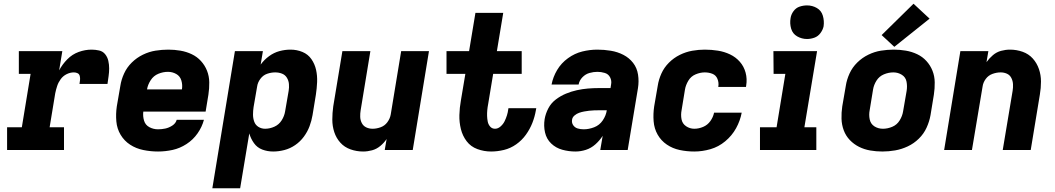

<svg xmlns="http://www.w3.org/2000/svg" viewBox="-20 -804 5656 1029"><path d="M18 0H323V-122H246L276 -304Q280 -324 286.5 -343.5Q293 -363 305.5 -380Q318 -397 337 -406.5Q356 -416 376 -416Q387 -416 396 -411.5Q405 -407 407.5 -396.5Q410 -386 409 -375.5Q408 -365 406 -354H556Q559 -375 562 -396Q565 -417 565 -437.5Q565 -458 560.5 -478Q556 -498 543.5 -513.5Q531 -529 511 -533.5Q491 -538 471 -538Q436 -538 401.5 -525.5Q367 -513 340.5 -486Q314 -459 297 -427L314 -530H81V-408H144L97 -122H18Z M827 8Q866 8 905 -0.5Q944 -9 979.5 -32Q1015 -55 1039 -89.5Q1063 -124 1073 -162H927Q922 -143 903.5 -131Q885 -119 865.5 -115Q846 -111 827 -111Q802 -111 780.5 -122.5Q759 -134 752 -157.5Q745 -181 748 -206H1082L1097 -297Q1102 -330 1101.5 -363Q1101 -396 1089.5 -425Q1078 -454 1057 -477Q1036 -500 1007.5 -513.5Q979 -527 947 -532.5Q915 -538 882 -538Q848 -538 813.5 -532.5Q779 -527 746 -511Q713 -495 686.5 -469Q660 -443 645 -410Q630 -377 625 -344L606 -234Q600 -193 603.5 -153.5Q607 -114 626.5 -81.5Q646 -49 677.5 -28.5Q709 -8 748 0Q787 8 827 8ZM768 -325Q772 -350 787.5 -374Q803 -398 828.5 -408.5Q854 -419 880 -419Q904 -419 924.5 -407.5Q945 -396 952 -372.5Q959 -349 955 -325Z M1118 205H1267L1316 -89Q1324 -61 1341 -37Q1358 -13 1385.5 -2.5Q1413 8 1444 8Q1474 8 1504.5 0Q1535 -8 1562 -26.5Q1589 -45 1608.5 -71.5Q1628 -98 1639 -127.5Q1650 -157 1655 -187L1673 -297Q1678 -330 1679.5 -364Q1681 -398 1674 -429.5Q1667 -461 1649 -487Q1631 -513 1601 -525.5Q1571 -538 1537 -538Q1507 -538 1477.5 -530Q1448 -522 1422 -503Q1396 -484 1377 -458L1389 -530H1239ZM1401 -114Q1381 -114 1365 -124Q1349 -134 1342.5 -152Q1336 -170 1336 -190Q1336 -210 1339 -230L1358 -340Q1361 -362 1375.5 -381.5Q1390 -401 1411.5 -408.5Q1433 -416 1455 -416Q1474 -416 1491 -409.5Q1508 -403 1517.5 -387.5Q1527 -372 1528.5 -353.5Q1530 -335 1527 -317L1508 -207Q1504 -182 1489.5 -159Q1475 -136 1450.5 -125Q1426 -114 1401 -114Z M1926 8Q1950 8 1974 1.5Q1998 -5 2018 -21.5Q2038 -38 2052 -59L2042 0H2192L2279 -530H2130L2074 -190Q2070 -168 2056 -149Q2042 -130 2020 -122Q1998 -114 1977 -114Q1958 -114 1942.5 -121.5Q1927 -129 1919 -144.5Q1911 -160 1910.5 -178Q1910 -196 1913 -214L1965 -530H1815L1766 -234Q1761 -198 1761 -163Q1761 -128 1771.5 -96Q1782 -64 1804 -39.5Q1826 -15 1858.5 -3.5Q1891 8 1926 8Z M2612 8Q2646 8 2681 -0.5Q2716 -9 2746.5 -30.5Q2777 -52 2798.5 -82Q2820 -112 2833 -145Q2846 -178 2852 -213Q2853 -218 2854 -224H2705L2704 -219Q2702 -202 2697 -186Q2692 -170 2684.5 -154.5Q2677 -139 2663 -126.5Q2649 -114 2633 -114Q2617 -114 2607 -125.5Q2597 -137 2594 -152Q2591 -167 2590.5 -182.5Q2590 -198 2591.5 -214Q2593 -230 2596 -245L2623 -408H2776V-530H2643L2677 -735H2528L2494 -530H2373V-408H2474L2450 -265Q2443 -226 2442 -187.5Q2441 -149 2450 -112.5Q2459 -76 2481 -47Q2503 -18 2538.5 -5Q2574 8 2612 8Z M3064 8Q3092 8 3120 -1Q3148 -10 3171 -30.5Q3194 -51 3210 -76L3197 0H3344L3399 -331Q3405 -368 3399.5 -404Q3394 -440 3373 -467Q3352 -494 3321 -510Q3290 -526 3254 -532Q3218 -538 3182 -538Q3141 -538 3100.5 -528Q3060 -518 3024 -492Q2988 -466 2966 -429Q2944 -392 2936 -351H3081Q3085 -373 3101.5 -390Q3118 -407 3139.5 -413Q3161 -419 3182 -419Q3202 -419 3221.5 -413Q3241 -407 3250 -389Q3259 -371 3255 -351L3252 -332H3190Q3160 -332 3130.5 -329.5Q3101 -327 3071.5 -320.5Q3042 -314 3013 -302Q2984 -290 2958.5 -270.5Q2933 -251 2918.5 -223Q2904 -195 2899 -166Q2893 -129 2901 -94Q2909 -59 2934 -35Q2959 -11 2993.5 -1.5Q3028 8 3064 8ZM3108 -111Q3091 -111 3076 -115.5Q3061 -120 3052 -133Q3043 -146 3046 -163Q3048 -176 3059.5 -185.5Q3071 -195 3084 -199.5Q3097 -204 3110.5 -206.5Q3124 -209 3137 -210.5Q3150 -212 3163.5 -212.5Q3177 -213 3190 -213H3232Q3228 -185 3210.5 -159Q3193 -133 3164.5 -122Q3136 -111 3108 -111Z M3701 8Q3744 8 3787.5 -4.5Q3831 -17 3867 -47Q3903 -77 3925 -117Q3947 -157 3955 -200H3807Q3802 -176 3787 -155Q3772 -134 3748.5 -124Q3725 -114 3701 -114Q3677 -114 3657 -127.5Q3637 -141 3632.5 -165Q3628 -189 3633 -214L3651 -324Q3655 -348 3669 -371.5Q3683 -395 3708 -405.5Q3733 -416 3757 -416Q3779 -416 3798 -408.5Q3817 -401 3825 -381.5Q3833 -362 3830 -341L3829 -338H3978Q3979 -342 3979 -345Q3985 -381 3976 -414.5Q3967 -448 3945 -473Q3923 -498 3892.5 -512.5Q3862 -527 3827.5 -532.5Q3793 -538 3757 -538Q3724 -538 3690 -532Q3656 -526 3623.5 -510Q3591 -494 3565 -468Q3539 -442 3524.5 -409.5Q3510 -377 3505 -344L3486 -234Q3480 -194 3483 -154.5Q3486 -115 3504.5 -82.5Q3523 -50 3554 -29Q3585 -8 3623 0Q3661 8 3701 8Z M4053 0H4355V-122H4291L4359 -530H4125L4126 -408H4189L4142 -122H4053ZM4305 -595Q4325 -595 4344.5 -602Q4364 -609 4377 -626.5Q4390 -644 4394 -663Q4398 -692 4390 -719.5Q4382 -747 4358 -761Q4334 -775 4305 -775Q4285 -775 4265.5 -768.5Q4246 -762 4233 -744.5Q4220 -727 4217 -707Q4212 -678 4220 -650.5Q4228 -623 4252.5 -609Q4277 -595 4305 -595Z M4709 8Q4743 8 4777.5 2Q4812 -4 4845 -19.5Q4878 -35 4904.5 -61Q4931 -87 4946 -120Q4961 -153 4967 -187L4985 -297Q4990 -330 4989.5 -363Q4989 -396 4977.5 -425Q4966 -454 4945 -477Q4924 -500 4895.5 -513.5Q4867 -527 4835 -532.5Q4803 -538 4770 -538Q4736 -538 4701.5 -532.5Q4667 -527 4634 -511Q4601 -495 4574.5 -469Q4548 -443 4533 -410Q4518 -377 4513 -344L4494 -234Q4489 -200 4490 -167.5Q4491 -135 4502 -105.5Q4513 -76 4534.5 -53.5Q4556 -31 4584 -17Q4612 -3 4644 2.5Q4676 8 4709 8ZM4712 -114Q4686 -114 4666 -127Q4646 -140 4641 -164.5Q4636 -189 4641 -214L4659 -324Q4663 -349 4677.5 -372Q4692 -395 4717 -405.5Q4742 -416 4768 -416Q4793 -416 4813.5 -403Q4834 -390 4838.5 -366Q4843 -342 4839 -317L4820 -207Q4816 -182 4801.5 -158.5Q4787 -135 4762 -124.5Q4737 -114 4712 -114ZM4773 -553 4962 -704 4876 -784 4705 -616Z M5040 0H5189L5246 -340Q5249 -362 5263 -381Q5277 -400 5299 -408Q5321 -416 5343 -416Q5361 -416 5376.5 -409Q5392 -402 5400 -386.5Q5408 -371 5409 -353Q5410 -335 5407 -317L5354 0H5504L5553 -297Q5559 -332 5559 -367Q5559 -402 5548 -434Q5537 -466 5515 -490.5Q5493 -515 5460.5 -526.5Q5428 -538 5393 -538Q5369 -538 5345 -531.5Q5321 -525 5301.5 -508.5Q5282 -492 5267 -471L5277 -530H5127Z"/></svg>

Font: Iosevka Sparkle Heavy Oblique
Style: Regular
Weight: 900
Italic angle: -9°
Designer: Belleve Invis
Foundry: Belleve Invis
Version: Version 4.5.0; ttfautohint (v1.8.3)